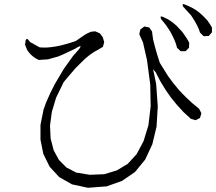

<svg xmlns="http://www.w3.org/2000/svg" viewBox="-20 -892 1040 924"><path d="M831.1 -387.7 801.8 -423.8 775.4 -461.9 751 -502 729.5 -543.9 716.8 -558.6 731.4 -488.3 739.3 -379.9 733.4 -282.2 712.9 -197.3 678.7 -124 629.9 -64.5 567.4 -21.5 493.2 4.9 403.3 11.7 326.2 -4.9 264.6 -40 218.8 -89.8 188.5 -151.4 174.8 -219.7V-291L189.5 -364.3L202.1 -399.4L210 -417L221.7 -443.4L243.2 -486.3L287.1 -560.5L331.1 -622.1L360.4 -655.3Q377.9 -678.7 352.5 -664.1L338.9 -656.2L285.2 -630.9L259.8 -620.1L235.4 -613.3L210.9 -606.4L167 -603.5L156.2 -608.4L142.6 -617.2L130.9 -627L120.1 -638.7L111.3 -650.4L105.5 -664.1L100.6 -677.7L103.5 -699.2Q110.4 -710 117.2 -699.2L125 -689.5L170.9 -664.1L186.5 -663.1H204.1L224.6 -665L246.1 -668L271.5 -672.9L296.9 -679.7L326.2 -688.5L345.7 -695.3L386.7 -723.6L402.3 -732.4L418 -739.3L438.5 -741.2L460.9 -731.4L474.6 -712.9L481.4 -689.5L475.6 -667L453.1 -653.3L433.6 -642.6L412.1 -627.9L390.6 -610.4L343.8 -564.5L293.9 -505.9L286.1 -496.1L250 -421.9L229.5 -353.5L220.7 -288.1L223.6 -225.6L238.3 -168.9L263.7 -122.1L299.8 -85.9L346.7 -61.5L412.1 -50.8L482.4 -53.7L543 -72.3L594.7 -103.5L637.7 -150.4L670.9 -212.9L694.3 -289.1L705.1 -380.9L703.1 -485.4L687.5 -602.5L668 -688.5L656.2 -713.9L650.4 -727.5L655.3 -750L674.8 -764.6L698.2 -759.8L711.9 -740.2L712.9 -729.5L714.8 -716.8L716.8 -702.1L724.6 -670.9L735.4 -632.8L749 -589.8L789.1 -525.4L815.4 -490.2L842.8 -457L873 -425.8L904.3 -396.5L938.5 -368.2L949.2 -346.7L942.4 -324.2L920.9 -313.5L898.4 -320.3L863.3 -352.5ZM821.3 -695.3 814.5 -710.9 806.6 -726.6 798.8 -741.2 779.3 -770.5 754.9 -800.8Q748 -818.4 764.6 -810.5L783.2 -801.8L799.8 -792L815.4 -780.3L830.1 -767.6L843.8 -752.9L857.4 -738.3L869.1 -721.7L880.9 -704.1L890.6 -686.5L889.6 -662.1L873 -645.5H849.6L832 -662.1L827.1 -679.7ZM931.6 -763.7 917 -791 899.4 -818.4 876 -843.8 861.3 -860.4Q853.5 -877 870.1 -870.1L888.7 -862.3L906.2 -853.5L922.9 -843.8L937.5 -833L952.1 -820.3L965.8 -806.6L978.5 -793L989.3 -777.3L1000 -759.8V-736.3L984.4 -718.8L960 -717.8L942.4 -735.4L937.5 -750Z"/></svg>

Font: B2 Hana
Style: Regular
Weight: 500
Version: 2020-08-05; (max)